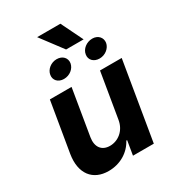

<svg xmlns="http://www.w3.org/2000/svg" viewBox="-215 -1031 1052 1160"><g transform="rotate(-30 311.0 -451.5)"><path d="M403.4 -232.2C391.7 -159.1 335.6 -120.7 281.2 -120.7C223.7 -120.7 193.5 -160.9 203.8 -225.1L257.1 -545.5H105.8L47.6 -198.2C27 -70.7 88.4 7.1 198.2 7.1C280.2 7.1 347.7 -35.2 381.4 -99.1H387.1L370.7 0H516L606.9 -545.5H455.6ZM182.2 -672.6C176.1 -637.4 202.1 -609.7 241.8 -609.7C283 -609.7 317.1 -637.4 323.2 -672.6C328.5 -707.4 303.3 -735.8 262.1 -735.8C221.9 -735.8 187.1 -706.7 182.2 -672.6ZM227.3 -909.8 341.6 -757.8H463.8L389.6 -909.8ZM429.3 -671.9C423.3 -637.4 449.2 -609 490.4 -609C530.5 -609 565 -637.4 571 -671.9C576 -706.7 551.1 -735.8 510.7 -735.8C470.5 -735.8 434.3 -707.7 429.3 -671.9Z"/></g></svg>

Font: Margiela Sans
Style: Bold Italic
Weight: 700
Italic angle: -9.39999°
Designer: Stefan Endress, Andreas Faust
Version: Version 1.100;FEAKit 1.0